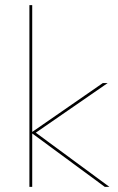

<svg xmlns="http://www.w3.org/2000/svg" viewBox="-20 -731 462 751"><path d="M390 0 106 -209V0H95V-711H106V-215L382 -406H401L120 -212L408 0Z"/></svg>

Font: Ysabeau Infant Hairline
Style: Regular
Weight: 100
Designer: Christian Thalmann (Catharsis Fonts)
Version: Version 0.003